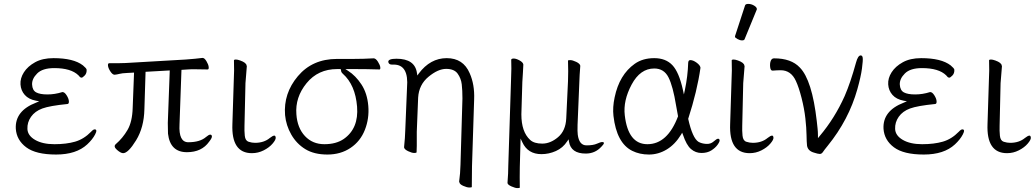

<svg xmlns="http://www.w3.org/2000/svg" viewBox="-20 -779 5303 984"><path d="M299 -307H301Q311 -307 321.5 -290.5Q332 -274 333 -260.5Q334 -247 326 -246Q235 -237 197 -223Q159 -209 139 -180.5Q119 -152 120.5 -118Q122 -84 160 -62Q198 -40 259 -40Q320 -40 365 -53Q410 -66 447 -104Q458 -116 465 -116Q481 -116 467.5 -90Q454 -64 427 -39Q371 13 267.5 13Q164 13 114.5 -24Q65 -61 61 -119Q56 -211 165 -253L181 -260L164 -263Q127 -270 107 -292.5Q87 -315 85 -346.5Q83 -378 102.5 -408.5Q122 -439 160 -460Q198 -481 254 -481Q357 -481 405 -444Q423 -429 424 -422Q425 -403 414 -392Q403 -381 398.5 -381Q394 -381 390 -384L382 -393Q344 -430 258 -430Q198 -430 170.5 -402.5Q143 -375 144.5 -345.5Q146 -316 165.5 -305.5Q185 -295 223 -295Q261 -295 299 -307Z M900 -141Q895 -50 945 -50Q1005 -50 1036 -77Q1050 -89 1057.5 -89Q1065 -89 1066 -80.5Q1067 -72 1052 -53Q1014 1 938 1Q852 1 841 -94Q840 -109 840 -149L850 -418L726 -411L720 -219Q718 -126 677.5 -60Q637 6 611 6Q599 6 579.5 -11Q560 -28 573 -40Q609 -71 633.5 -113Q658 -155 660 -226L667 -407L631 -405Q606 -404 592.5 -400.5Q579 -397 568 -396H567Q557 -396 546 -412.5Q535 -429 533.5 -442Q532 -455 540 -455H583Q609 -455 623 -456L933 -474Q956 -476 980 -478Q1004 -480 1016 -482H1019Q1028 -482 1038 -465.5Q1048 -449 1049.5 -436Q1051 -423 1044 -423L980 -424H960Q950 -424 941 -423L910 -421ZM841 -94Q841 -94 841 -95Z M1271 6Q1165 6 1171 -143L1178 -364Q1181 -418 1179 -470Q1180 -474 1188.5 -474Q1197 -474 1211 -469Q1242 -458 1244 -443V-442L1245 -440L1238 -353L1233 -135Q1232 -109 1234.5 -83.5Q1237 -58 1254 -52.5Q1271 -47 1287 -47Q1333 -47 1363 -72Q1378 -84 1386 -84Q1392 -84 1393 -73.5Q1394 -63 1377 -43Q1360 -23 1331.5 -8.5Q1303 6 1271 6Z M1925 -423Q1858 -425 1798 -425H1750L1764 -416Q1803 -391 1832.5 -346Q1862 -301 1867.5 -236.5Q1873 -172 1850 -113.5Q1827 -55 1776.5 -21Q1726 13 1658 13Q1590 13 1545 -14.5Q1500 -42 1473 -89Q1446 -136 1441 -189Q1432 -300 1506.5 -388.5Q1581 -477 1707 -477H1789Q1843 -477 1894 -480H1895Q1906 -480 1917 -462.5Q1928 -445 1929 -434Q1930 -423 1925 -423ZM1726 -425H1708Q1610 -425 1551 -352.5Q1492 -280 1499 -193Q1504 -123 1543 -81.5Q1582 -40 1642.5 -40Q1703 -40 1742 -67Q1819 -121 1810 -232.5Q1801 -344 1737 -401Q1728 -409 1728 -417V-418Z M2116 -32Q2116 -21 2115 1Q2115 5 2103 5Q2091 5 2072 -4Q2053 -13 2051 -23V-26Q2056 -73 2057 -112L2066 -330Q2076 -448 1998 -448H1988Q1973 -448 1970 -461Q1968 -478 2012 -478Q2107 -478 2117 -404L2119 -392L2126 -402Q2185 -481 2269.5 -481Q2354 -481 2387 -404Q2413 -346 2410 -270L2399 73L2398 179Q2398 182 2385.5 182Q2373 182 2354 173.5Q2335 165 2334 154L2333 152Q2339 110 2340 65L2350 -274Q2350 -316 2346.5 -346.5Q2343 -377 2325.5 -401.5Q2308 -426 2266.5 -426Q2225 -426 2176 -385.5Q2127 -345 2123 -279L2116 -104Z M2755 11Q2685 11 2657 -50L2648 -69L2644 78Q2643 129 2644 183Q2642 185 2631.5 185Q2621 185 2601.5 176.5Q2582 168 2581 159V157Q2585 108 2585 70L2599 -367Q2602 -435 2600 -473Q2601 -479 2613 -479Q2625 -479 2642.5 -469.5Q2660 -460 2662 -449V-446Q2662 -433 2660 -407Q2658 -381 2657 -359L2652 -193Q2652 -103 2697 -62Q2717 -43 2759 -43Q2801 -43 2840 -76Q2879 -109 2882 -172L2891 -363Q2893 -412 2891 -468Q2891 -471 2902.5 -471Q2914 -471 2933 -462Q2952 -453 2954 -442Q2950 -392 2949 -355L2940 -139Q2939 -104 2941 -89Q2948 -34 2986 -34Q3020 -34 3039 -42.5Q3058 -51 3066 -51Q3086 -51 3062 -27Q3030 8 2982 8Q2906 8 2896 -53L2894 -65L2887 -55Q2865 -21 2829 -5Q2793 11 2755 11Z M3570 -432Q3553 -312 3507 -170Q3529 -71 3560 -52Q3576 -43 3599 -41.5Q3622 -40 3637.5 -54Q3653 -68 3660 -68Q3667 -68 3668 -60.5Q3669 -53 3657.5 -37Q3646 -21 3625.5 -8Q3605 5 3575 5Q3545 5 3521.5 -15Q3498 -35 3480 -89L3476 -99L3471 -90Q3440 -39 3397 -13Q3354 13 3306 13Q3258 13 3220 -6Q3140 -46 3124 -185Q3119 -229 3130 -280Q3154 -396 3233 -452Q3274 -481 3333 -481Q3392 -481 3426 -445Q3460 -409 3480 -318L3485 -295L3490 -318Q3505 -389 3507 -458Q3508 -471 3518 -471Q3532 -471 3550 -458Q3568 -445 3570 -432ZM3298 -40Q3401 -40 3455 -183Q3450 -210 3445 -238Q3429 -337 3406 -382.5Q3383 -428 3333 -428Q3261 -428 3217 -345.5Q3173 -263 3182 -188Q3199 -40 3298 -40Z M3798 -750Q3800 -759 3815 -759Q3830 -759 3844.5 -750.5Q3859 -742 3859 -732Q3859 -730 3858 -729L3796 -578Q3794 -572 3783 -572Q3772 -572 3759.5 -579Q3747 -586 3747 -590V-594ZM3822 6Q3716 6 3722 -143L3729 -364Q3732 -418 3730 -470Q3731 -474 3739.5 -474Q3748 -474 3762 -469Q3793 -458 3795 -443V-442L3796 -440L3789 -353L3784 -135Q3783 -109 3785.5 -83.5Q3788 -58 3805 -52.5Q3822 -47 3838 -47Q3884 -47 3914 -72Q3929 -84 3937 -84Q3943 -84 3944 -73.5Q3945 -63 3928 -43Q3911 -23 3882.5 -8.5Q3854 6 3822 6Z M4059 -364Q4034 -419 3981 -419Q3962 -419 3940 -417H3939Q3929 -417 3927 -435.5Q3925 -454 3930 -467Q3935 -480 3947 -480Q4035 -480 4079 -433Q4142 -369 4166 -158L4170 -121Q4172 -103 4172 -85V-71L4181 -82Q4258 -173 4309 -287Q4339 -356 4367 -458Q4377 -495 4391 -495Q4400 -495 4401.5 -482Q4403 -469 4397.5 -427.5Q4392 -386 4374 -322Q4330 -165 4222 -32Q4204 -10 4197.5 0Q4191 10 4181.5 10Q4172 10 4151 3Q4120 -6 4116 -33Q4114 -51 4113.5 -87Q4113 -123 4107.5 -172.5Q4102 -222 4088 -277Q4074 -332 4059 -364Z M4746 -307H4748Q4758 -307 4768.5 -290.5Q4779 -274 4780 -260.5Q4781 -247 4773 -246Q4682 -237 4644 -223Q4606 -209 4586 -180.5Q4566 -152 4567.5 -118Q4569 -84 4607 -62Q4645 -40 4706 -40Q4767 -40 4812 -53Q4857 -66 4894 -104Q4905 -116 4912 -116Q4928 -116 4914.5 -90Q4901 -64 4874 -39Q4818 13 4714.5 13Q4611 13 4561.5 -24Q4512 -61 4508 -119Q4503 -211 4612 -253L4628 -260L4611 -263Q4574 -270 4554 -292.5Q4534 -315 4532 -346.5Q4530 -378 4549.5 -408.5Q4569 -439 4607 -460Q4645 -481 4701 -481Q4804 -481 4852 -444Q4870 -429 4871 -422Q4872 -403 4861 -392Q4850 -381 4845.5 -381Q4841 -381 4837 -384L4829 -393Q4791 -430 4705 -430Q4645 -430 4617.5 -402.5Q4590 -375 4591.5 -345.5Q4593 -316 4612.5 -305.5Q4632 -295 4670 -295Q4708 -295 4746 -307Z M5141 6Q5035 6 5041 -143L5048 -364Q5051 -418 5049 -470Q5050 -474 5058.5 -474Q5067 -474 5081 -469Q5112 -458 5114 -443V-442L5115 -440L5108 -353L5103 -135Q5102 -109 5104.5 -83.5Q5107 -58 5124 -52.5Q5141 -47 5157 -47Q5203 -47 5233 -72Q5248 -84 5256 -84Q5262 -84 5263 -73.5Q5264 -63 5247 -43Q5230 -23 5201.5 -8.5Q5173 6 5141 6Z"/></svg>

Font: LXGW WenKai Light
Style: Regular
Weight: 300
Designer: LXGW / Fontworks Inc.
Foundry: LXGW / Fontworks Inc.
Version: Version 1.501; October 10, 2024